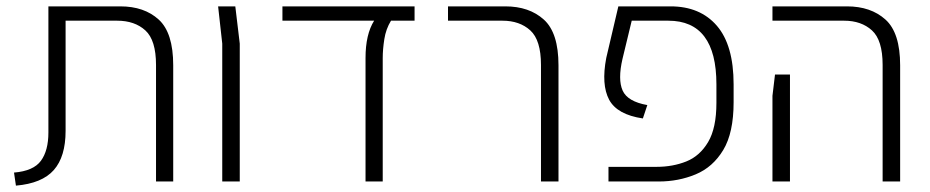

<svg xmlns="http://www.w3.org/2000/svg" viewBox="-20 -570 2920 603"><path d="M30 13 24 -28Q85 -33 108.5 -65Q132 -97 132 -154V-550H358Q433 -550 478.5 -508.5Q524 -467 524 -365V0H470V-366Q470 -444 436.5 -474.5Q403 -505 348 -505H186V-159Q186 -78 149 -36Q112 6 30 13Z M678 0V-433L665 -550H719L733 -433V0Z M1128 0V-388Q1128 -462 1155 -505H867V-550H1282V-505H1208Q1192 -479 1187 -447Q1182 -415 1182 -388V0Z M1679 0V-366Q1679 -444 1645.5 -474.5Q1612 -505 1558 -505H1387V-550H1567Q1642 -550 1688 -508.5Q1734 -467 1734 -365V0Z M1891 0V-46H2042Q2093 -46 2135.5 -63Q2178 -80 2204 -124Q2230 -168 2230 -247V-305Q2230 -505 2079 -505H1964L1935 -385Q1920 -320 1935.5 -285.5Q1951 -251 2013 -240L1999 -198Q1918 -210 1893 -257Q1868 -304 1884 -388L1922 -550H2086Q2179 -550 2231.5 -489Q2284 -428 2284 -305V-249Q2284 -153 2251.5 -99Q2219 -45 2165 -22.5Q2111 0 2049 0Z M2752 0V-366Q2752 -444 2718.5 -474.5Q2685 -505 2631 -505H2406V-550H2640Q2715 -550 2761 -508.5Q2807 -467 2807 -365V0ZM2406 0V-269L2414 -336H2461V0Z"/></svg>

Font: Assistant Light
Style: Regular
Weight: 300
Designer: Hebrew By Ben Nathan, Latin by Paul Hunt
Version: Version 3.000